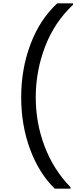

<svg xmlns="http://www.w3.org/2000/svg" viewBox="-20 -954 494 1160"><path d="M406 186H311Q215 92 161.5 -53Q108 -198 108 -366Q108 -538 164.5 -687.5Q221 -837 326 -934H421V-925Q309 -820 252.5 -672.5Q196 -525 196 -366Q196 -211 249.5 -70Q303 71 406 177Z"/></svg>

Font: SVN-Poppins
Style: Regular
Weight: 400
Designer: Ninad Kale (Devanagari), Jonny Pinhorn (Latin)
Foundry: Indian Type Foundry
Version: Version 3.002 2017